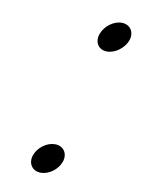

<svg xmlns="http://www.w3.org/2000/svg" viewBox="-63 -534 424 578"><g transform="rotate(10 149.0 -245.5)"><path d="M69 -50C60 -24 75 -2 101 -2C126 -2 152 -21 161 -46C170 -72 155 -94 129 -94C104 -94 78 -75 69 -50ZM203 -444C194 -418 208 -396 234 -396C259 -396 286 -416 295 -441C304 -467 289 -489 263 -489C238 -489 212 -469 203 -444Z"/></g></svg>

Font: Electronic
Style: BlkSuIt
Weight: 900
Version: Version 1.011